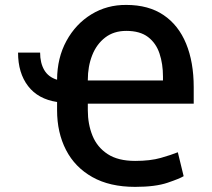

<svg xmlns="http://www.w3.org/2000/svg" viewBox="-20 -740 851 772"><path d="M523.4 11.4Q421.2 11.4 351.2 -28.1Q281.2 -67.5 245.4 -137.1Q209.5 -206.7 209.5 -296.9V-329.9Q132.8 -341.6 92.7 -394.2Q52.6 -446.7 52.6 -528.4H141.3Q141.3 -487.2 157.8 -458.6Q174.4 -430 209.5 -419.4Q209.9 -507.5 247.2 -575.6Q284.4 -643.8 347.5 -682.4Q410.5 -720.9 487.9 -720.2Q577.4 -720.2 637.6 -679.5Q697.8 -638.8 728.3 -564.5Q758.9 -490.1 758.9 -389.6V-323.2H333.1V-296.9Q333.1 -240.8 351.9 -194.4Q370.7 -148.1 412.6 -120.6Q454.5 -93 523.4 -93Q584.2 -93 626.6 -105.1Q669 -117.2 695 -127.8L718.4 -31.6Q703.1 -22 653.9 -5.3Q604.8 11.4 523.4 11.4ZM333.1 -418.7V-416.5H635.3V-432.2Q635.3 -483 621.4 -524.7Q607.6 -566.4 575.3 -591.1Q543 -615.8 487.9 -615.8Q437.5 -615.8 402.9 -589.1Q368.3 -562.5 350.7 -517.8Q333.1 -473 333.1 -418.7Z"/></svg>

Font: Interface Medium
Style: Regular
Weight: 500
Designer: Rasmus Andersson
Foundry: rsms
Version: Version 1.8